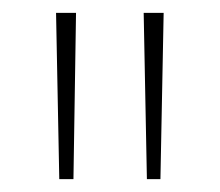

<svg xmlns="http://www.w3.org/2000/svg" viewBox="-20 -734 341 298"><path d="M98 -714H67L72 -456H94ZM234 -714H203L208 -456H229Z"/></svg>

Font: Noto Sans Arabic UI Cn Th
Style: Regular
Weight: 100
Width: 3
Designer: Monotype Design Team, Nadine Chahine and Nizar Qandah
Foundry: Monotype Imaging Inc.
Version: Version 2.010